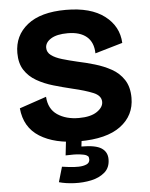

<svg xmlns="http://www.w3.org/2000/svg" viewBox="-60 -723 780 1000"><g transform="rotate(-5 330.0 -222.5)"><path d="M332 14Q204 14 126 -35Q48 -84 39 -184L180 -232Q184 -168 229 -137.5Q274 -107 341 -107Q403 -107 436 -129.5Q469 -152 469 -180Q469 -213 427.5 -230Q386 -247 321 -262Q271 -274 223 -288Q175 -302 136 -324.5Q97 -347 74 -382.5Q51 -418 51 -472Q51 -563 120.5 -618.5Q190 -674 322 -674Q452 -674 524 -619Q596 -564 600 -477L456 -435Q455 -493 420 -522.5Q385 -552 321 -552Q264 -552 233.5 -533Q203 -514 203 -486Q203 -462 224 -446.5Q245 -431 280.5 -420.5Q316 -410 359 -400Q402 -391 448 -377.5Q494 -364 534 -342Q574 -320 598.5 -282.5Q623 -245 623 -188Q623 -96 549.5 -41Q476 14 332 14ZM208 217 231 138Q245 140 269 143Q293 146 317.5 145.5Q342 145 359 137.5Q376 130 376 112Q376 107 374.5 101Q373 95 363 90Q353 85 328 82Q303 79 255 81L265 -8H347L341 42Q415 42 445.5 62Q476 82 476 120Q476 164 447.5 188.5Q419 213 376.5 222Q334 231 288.5 229Q243 227 208 217Z"/></g></svg>

Font: Bricolage Grotesque 10pt ExtraBold
Style: Regular
Weight: 800
Designer: Mathieu Triay
Foundry: Atelier Triay
Version: Version 1.000; ttfautohint (v1.8.4.7-5d5b);gftools[0.9.32]